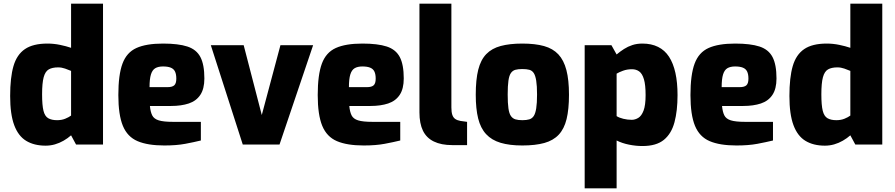

<svg xmlns="http://www.w3.org/2000/svg" viewBox="-20 -783 4847 1040"><path d="M227 6Q165 6 122 -20Q79 -46 57 -105Q35 -164 35 -263Q35 -363 53 -425Q71 -487 115 -517Q159 -547 237 -547Q271 -547 305 -540Q339 -533 365 -524V-763H538V0H392L365 -50Q347 -34 324.5 -21Q302 -8 277.5 -1Q253 6 227 6ZM289 -132Q314 -132 333.5 -140Q353 -148 365 -157V-399Q351 -405 332.5 -411.5Q314 -418 295 -418Q263 -418 244 -407Q225 -396 216.5 -364.5Q208 -333 208 -272Q208 -213 215.5 -183Q223 -153 241.5 -142.5Q260 -132 289 -132Z M870 5Q780 5 725 -18.5Q670 -42 645.5 -101.5Q621 -161 621 -268Q621 -378 643.5 -438.5Q666 -499 719 -523Q772 -547 863 -547Q946 -547 995 -531Q1044 -515 1065.5 -474Q1087 -433 1087 -358Q1087 -302 1065 -269Q1043 -236 1002.5 -222.5Q962 -209 907 -209H792Q795 -177 804.5 -158Q814 -139 840 -131Q866 -123 917 -123H1068V-22Q1031 -13 983.5 -4Q936 5 870 5ZM790 -311H888Q913 -311 924 -321Q935 -331 935 -357Q935 -381 928 -395.5Q921 -410 905 -416.5Q889 -423 863 -423Q837 -423 821 -413.5Q805 -404 797.5 -379.5Q790 -355 790 -311Z M1295 0 1122 -538H1300L1398 -160L1499 -538H1676L1494 0Z M1950 5Q1860 5 1805 -18.5Q1750 -42 1725.5 -101.5Q1701 -161 1701 -268Q1701 -378 1723.5 -438.5Q1746 -499 1799 -523Q1852 -547 1943 -547Q2026 -547 2075 -531Q2124 -515 2145.5 -474Q2167 -433 2167 -358Q2167 -302 2145 -269Q2123 -236 2082.5 -222.5Q2042 -209 1987 -209H1872Q1875 -177 1884.5 -158Q1894 -139 1920 -131Q1946 -123 1997 -123H2148V-22Q2111 -13 2063.5 -4Q2016 5 1950 5ZM1870 -311H1968Q1993 -311 2004 -321Q2015 -331 2015 -357Q2015 -381 2008 -395.5Q2001 -410 1985 -416.5Q1969 -423 1943 -423Q1917 -423 1901 -413.5Q1885 -404 1877.5 -379.5Q1870 -355 1870 -311Z M2430 3Q2370 3 2330 -16.5Q2290 -36 2271 -75Q2252 -114 2252 -174V-763H2425V-201Q2425 -176 2430 -161Q2435 -146 2446 -138.5Q2457 -131 2474 -128L2510 -123V3Z M2809 5Q2740 5 2691.5 -9.5Q2643 -24 2613 -56.5Q2583 -89 2570 -141.5Q2557 -194 2557 -270Q2557 -352 2570.5 -405.5Q2584 -459 2614 -490Q2644 -521 2692.5 -534Q2741 -547 2809 -547Q2879 -547 2927 -533.5Q2975 -520 3004.5 -488.5Q3034 -457 3048 -403.5Q3062 -350 3062 -270Q3062 -191 3049 -138Q3036 -85 3006.5 -53.5Q2977 -22 2928.5 -8.5Q2880 5 2809 5ZM2809 -132Q2832 -132 2847 -136.5Q2862 -141 2871 -154.5Q2880 -168 2884.5 -196Q2889 -224 2889 -271Q2889 -318 2884.5 -346Q2880 -374 2871 -387.5Q2862 -401 2847 -405Q2832 -409 2809 -409Q2787 -409 2772 -405Q2757 -401 2747.5 -387.5Q2738 -374 2734 -346Q2730 -318 2730 -271Q2730 -224 2734 -196Q2738 -168 2747.5 -154.5Q2757 -141 2772 -136.5Q2787 -132 2809 -132Z M3147 237V-538H3292L3320 -488Q3339 -504 3360 -517.5Q3381 -531 3405.5 -539Q3430 -547 3460 -547Q3508 -547 3544.5 -529Q3581 -511 3604 -475.5Q3627 -440 3638.5 -388Q3650 -336 3650 -268Q3650 -183 3633.5 -121Q3617 -59 3576 -25.5Q3535 8 3460 8Q3424 8 3387 0.5Q3350 -7 3320 -22V237ZM3402 -134Q3420 -134 3437.5 -144.5Q3455 -155 3466 -184Q3477 -213 3477 -268Q3477 -323 3468 -353.5Q3459 -384 3442.5 -396Q3426 -408 3403 -408Q3377 -408 3355 -400Q3333 -392 3320 -384V-154Q3334 -145 3356.5 -139.5Q3379 -134 3402 -134Z M3969 5Q3879 5 3824 -18.5Q3769 -42 3744.5 -101.5Q3720 -161 3720 -268Q3720 -378 3742.5 -438.5Q3765 -499 3818 -523Q3871 -547 3962 -547Q4045 -547 4094 -531Q4143 -515 4164.5 -474Q4186 -433 4186 -358Q4186 -302 4164 -269Q4142 -236 4101.5 -222.5Q4061 -209 4006 -209H3891Q3894 -177 3903.5 -158Q3913 -139 3939 -131Q3965 -123 4016 -123H4167V-22Q4130 -13 4082.5 -4Q4035 5 3969 5ZM3889 -311H3987Q4012 -311 4023 -321Q4034 -331 4034 -357Q4034 -381 4027 -395.5Q4020 -410 4004 -416.5Q3988 -423 3962 -423Q3936 -423 3920 -413.5Q3904 -404 3896.5 -379.5Q3889 -355 3889 -311Z M4448 6Q4386 6 4343 -20Q4300 -46 4278 -105Q4256 -164 4256 -263Q4256 -363 4274 -425Q4292 -487 4336 -517Q4380 -547 4458 -547Q4492 -547 4526 -540Q4560 -533 4586 -524V-763H4759V0H4613L4586 -50Q4568 -34 4545.5 -21Q4523 -8 4498.5 -1Q4474 6 4448 6ZM4510 -132Q4535 -132 4554.5 -140Q4574 -148 4586 -157V-399Q4572 -405 4553.5 -411.5Q4535 -418 4516 -418Q4484 -418 4465 -407Q4446 -396 4437.5 -364.5Q4429 -333 4429 -272Q4429 -213 4436.5 -183Q4444 -153 4462.5 -142.5Q4481 -132 4510 -132Z"/></svg>

Font: Exo Thin ExtraBold
Style: Regular
Weight: 800
Version: Version 2.000